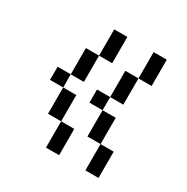

<svg xmlns="http://www.w3.org/2000/svg" viewBox="-134 -677 769 791"><g transform="rotate(30 250.0 -281.0)"><path d="M250 -437.5H187.5V-562.5H250ZM62.5 -312.5H125V-250H62.5ZM125 -250H187.5V-125H125ZM125 -437.5H187.5V-312.5H125ZM187.5 -125H250V0H187.5ZM250 -312.5H312.5V-250H250ZM312.5 -250H375V-125H312.5ZM312.5 -437.5H375V-312.5H312.5ZM375 -125H437.5V0H375ZM375 -562.5H437.5V-437.5H375Z"/></g></svg>

Font: 寒蝉点阵体 16px
Style: Regular
Weight: 400
Designer: Designed by Warren2060
Foundry: ChillType
Version: Version 1.000